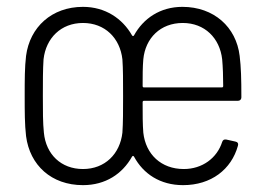

<svg xmlns="http://www.w3.org/2000/svg" viewBox="-20 -532 770 560"><path d="M516 -39C450 -39 405 -82 398 -145C396 -169 396 -198 396 -234C396 -237 398 -238 400 -238H674C680 -238 684 -242 684 -248C684 -303 683 -336 679 -369C669 -453 604 -512 512 -512C447 -512 398 -478 371 -429C369 -426 367 -426 365 -429C337 -478 287 -512 222 -512C131 -512 67 -453 56 -369C52 -336 52 -298 52 -252C52 -208 52 -169 56 -135C67 -50 130 8 222 8C288 8 337 -25 365 -75C367 -78 369 -78 371 -75C398 -25 447 8 514 8C596 8 655 -38 674 -107C676 -113 673 -118 667 -119L640 -125C634 -126 630 -124 628 -118C613 -71 570 -39 516 -39ZM337 -145C330 -83 286 -39 222 -39C158 -39 114 -82 108 -145C105 -173 105 -209 105 -252C105 -293 105 -330 107 -359C114 -421 158 -465 222 -465C286 -465 330 -421 337 -359C339 -331 339 -296 339 -252C339 -211 339 -173 337 -145ZM513 -465C577 -465 621 -421 628 -359C630 -337 631 -308 631 -281C631 -278 629 -277 627 -277H400C398 -277 396 -278 396 -281C396 -310 396 -337 398 -359C404 -421 448 -465 513 -465Z"/></svg>

Font: Barlow Semi Condensed Light
Style: Regular
Weight: 300
Width: 4
Designer: Jeremy Tribby
Foundry: Tribby Type
Version: Version 1.422;hotconv 1.0.109;makeotfexe 2.5.65596